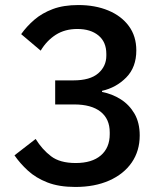

<svg xmlns="http://www.w3.org/2000/svg" viewBox="-20 -730 640 762"><path d="M199 -411H271.5Q337.5 -411 369.8 -439Q402 -467 402 -509V-516Q402 -563.5 370.8 -589.2Q339.5 -615 287 -615Q237.5 -615 201.2 -591.8Q165 -568.5 141.5 -529L64 -594.5Q86 -625.5 116.5 -651.8Q147 -678 189.5 -694Q232 -710 291 -710Q357.5 -710 409.5 -688.5Q461.5 -667 491.2 -626.8Q521 -586.5 521 -530Q521 -463 481 -422.5Q441 -382 385 -369.5V-365Q425 -357.5 459 -336Q493 -314.5 513.8 -278.8Q534.5 -243 534.5 -192.5Q534.5 -131 502.8 -85Q471 -39 413.5 -13.5Q356 12 279 12Q214 12 168 -6Q122 -24 90.8 -52.8Q59.5 -81.5 37.5 -113.5L121.5 -178.5Q147.5 -136.5 182.8 -109.8Q218 -83 280.5 -83Q345 -83 380.2 -113.2Q415.5 -143.5 415.5 -197.5V-205Q415.5 -258 379 -286.8Q342.5 -315.5 274 -315.5H199Z"/></svg>

Font: Lilex Medium
Style: Regular
Weight: 500
Designer: Mike Abbink, Paul van der Laan, Pieter van Rosmalen, Mikhael Khrustik
Foundry: Mikhael Khrustik
Version: Version 1.100